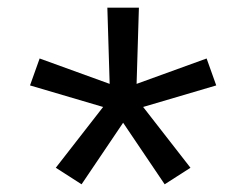

<svg xmlns="http://www.w3.org/2000/svg" viewBox="-20 -602 640 499"><path d="M192 -123 125 -166 248 -324 58 -380 83 -450 265 -384 259 -582H341L335 -384L517 -450L542 -380L352 -324L475 -166L408 -123L300 -283Z"/></svg>

Font: Iosevka Plex Etoile
Style: Regular
Weight: 400
Designer: Belleve Invis
Foundry: Belleve Invis
Version: Version 25.1.1; ttfautohint (v1.8.4)